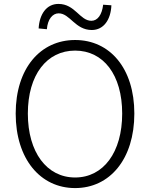

<svg xmlns="http://www.w3.org/2000/svg" viewBox="-20 -946 766 979"><path d="M363 13C540 13 665 -135 665 -367C665 -598 540 -742 363 -742C186 -742 60 -598 60 -367C60 -135 186 13 363 13ZM363 -41C219 -41 122 -169 122 -367C122 -565 219 -688 363 -688C507 -688 603 -565 603 -367C603 -169 507 -41 363 -41ZM448 -793C509 -793 545 -846 548 -919L506 -922C500 -871 478 -840 446 -840C387 -840 363 -926 278 -926C216 -926 181 -872 177 -801L219 -797C223 -848 248 -878 279 -878C337 -878 363 -793 448 -793Z"/></svg>

Font: Noto Sans KR Light
Style: Regular
Weight: 300
Designer: Ryoko NISHIZUKA 西塚涼子 (kana, bopomofo & ideographs); Paul D. Hunt (Latin, Greek & Cyrillic); Sandoll Communications 산돌커뮤니
Foundry: Adobe
Version: Version 2.004;hotconv 1.0.118;makeotfexe 2.5.65603